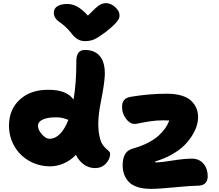

<svg xmlns="http://www.w3.org/2000/svg" viewBox="-20 -1097 1388 1219"><path d="M651.9 -1077.1Q683.6 -1077.1 711.2 -1052Q738.8 -1026.9 738.8 -1000Q738.8 -990.2 736.6 -983.2Q734.4 -976.1 725.8 -963.9Q717.3 -951.7 698.7 -934.3Q680.2 -917 648.9 -892.1Q603 -858.4 578.4 -847.2Q553.7 -835.9 518.1 -835.9Q469.2 -835.9 433.1 -886.2Q414.1 -911.1 391.4 -930.7Q368.7 -950.2 354.7 -959.2Q340.8 -968.3 331.3 -982.7Q321.8 -997.1 321.8 -1017.1Q321.8 -1043 344.2 -1057.4Q366.7 -1071.8 407.2 -1071.8Q439 -1071.8 470 -1055.2Q501 -1038.6 538.1 -998Q589.8 -1050.8 610.4 -1064Q630.9 -1077.1 651.9 -1077.1ZM299.8 -41Q224.6 -41 163.8 -76.4Q103 -111.8 70.1 -170.7Q37.1 -229.5 37.1 -298.8Q37.1 -402.3 106.4 -465.3Q175.8 -528.3 289.1 -526.9Q403.3 -526.9 446.8 -464.8Q464.8 -565.4 464.8 -710.9Q464.8 -779.8 519 -779.8Q584.5 -779.8 616.9 -737.1Q649.4 -694.3 645 -612.8Q641.1 -554.7 622.6 -462.6Q604 -370.6 604 -314Q604 -265.6 611.8 -231Q619.6 -196.3 630.6 -180.2Q641.6 -164.1 652.6 -154.3Q663.6 -144.5 671.4 -137.2Q679.2 -129.9 679.2 -121.1Q679.2 -86.9 652.1 -58.3Q625 -29.8 584 -29.8Q544.9 -29.8 512.9 -52.5Q481 -75.2 461.9 -113.8Q425.8 -76.2 382.6 -58.6Q339.4 -41 299.8 -41ZM938 102.1Q886.7 102.1 850.1 89.4Q813.5 76.7 794.4 54.2Q775.4 31.7 767.1 6.8Q758.8 -18.1 758.8 -47.9Q758.8 -136.2 820.8 -152.8Q876 -168.5 917.7 -189.7Q959.5 -210.9 986.1 -235.1Q1012.7 -259.3 1028.6 -282.2Q1044.4 -305.2 1055.2 -332Q1043.9 -333 1017.1 -333Q974.1 -333 935.1 -327.1Q896 -321.3 870.4 -315.7Q844.7 -310.1 834 -310.1Q804.7 -310.1 779.8 -343.5Q754.9 -377 754.9 -418Q754.9 -444.3 766.4 -460Q777.8 -475.6 807.1 -481.9Q924.3 -502 1040 -502Q1094.7 -502 1134.5 -489.5Q1174.3 -477.1 1196 -455.1Q1217.8 -433.1 1227.8 -407.5Q1237.8 -381.8 1237.8 -352.1Q1237.8 -329.1 1230 -301.5Q1222.2 -273.9 1202.1 -240.2Q1182.1 -206.5 1152.3 -176.3Q1122.6 -146 1073.7 -117.7Q1024.9 -89.4 964.8 -71.8Q964.8 -65.9 967.8 -65.9Q1002.9 -65.9 1075.9 -77.9Q1148.9 -89.8 1198.2 -89.8Q1244.6 -89.8 1271.7 -57.9Q1298.8 -25.9 1298.8 22Q1298.8 50.3 1283.2 66.2Q1267.6 82 1234.9 82Q1196.8 82 1092 92Q987.3 102.1 938 102.1ZM221.2 -298.8Q221.2 -271.5 246.3 -243.7Q271.5 -215.8 294.9 -215.8Q330.1 -215.8 360.6 -246.3Q391.1 -276.9 414.1 -335.9Q413.6 -335.9 398.2 -341.6Q382.8 -347.2 368.4 -349.6Q354 -352.1 334 -352.1Q282.2 -352.1 251.7 -338.1Q221.2 -324.2 221.2 -298.8Z"/></svg>

Font: Shantell Sans Irregular Bouncy
Style: Regular
Weight: 800
Designer: Stephen Nixon, Anya Danilova, Shantell Martin
Foundry: Arrow Type
Version: Version 1.006;[9816181b4]